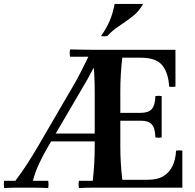

<svg xmlns="http://www.w3.org/2000/svg" viewBox="-30 -953 992 975"><path d="M485 -682 414 -550 215 -210Q188 -164 168.5 -122Q149 -80 137 -35H215Q218 -17 215 2Q174 0 139 0Q104 0 87 0Q69 0 47.5 0Q26 0 -9 2Q-12 -17 -9 -35H48Q82 -80 109 -122Q136 -164 163 -210L343 -519Q362 -551 384 -594.5Q406 -638 427 -682ZM498 -235H218L228 -275H498ZM516 0V-350H581V-210Q581 -165 583.5 -125Q586 -85 591 -40H896V0ZM896 -40H719Q771 -40 801.5 -59.5Q832 -79 847 -112Q862 -145 864 -188Q880 -191 896 -188ZM516 -700H861V-660H591Q586 -615 583.5 -575Q581 -535 581 -490V-350H516ZM861 -660V-513Q845 -510 829 -513Q825 -584 793.5 -622Q762 -660 684 -660ZM759 -465Q775 -468 791 -465V-255Q775 -252 759 -255Q758 -302 741 -321Q724 -340 686 -340H516V-380H686Q724 -380 741 -399.5Q758 -419 759 -465ZM516 0Q482 0 444 0Q406 0 371 2Q367 -17 371 -35H441Q446 -78 448.5 -121.5Q451 -165 451 -210V-350H516ZM516 -700V-350H451V-490Q451 -535 448.5 -578.5Q446 -622 440 -665H326Q322 -684 326 -702Q369 -701 403.5 -700.5Q438 -700 465.5 -700Q493 -700 516 -700ZM697 -933Q675 -894 641 -868Q607 -842 573.5 -820Q540 -798 515 -770Q499 -767 483 -770Q510 -808 526.5 -846Q543 -884 552 -933Z"/></svg>

Font: Poltawski Nowy SemiBold
Style: Regular
Weight: 600
Version: Version 1.001;gftools[0.9.25]